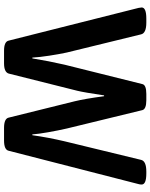

<svg xmlns="http://www.w3.org/2000/svg" viewBox="83 -825 744 950"><g transform="rotate(90 455.0 -350.0)"><path d="M181 -21 19 -664Q17 -676 17 -679Q17 -702 72 -702H92Q144 -702 150 -676L240 -308Q248 -271 255.5 -222Q263 -173 265 -138H269Q282 -219 300 -297L396 -682Q400 -702 445 -702H476Q520 -702 525 -682L616 -308Q626 -264 634.5 -215.5Q643 -167 645 -138H649Q660 -216 679 -297L771 -676Q777 -702 829 -702H838Q893 -702 893 -679Q893 -670 891 -664L726 -21Q721 2 675 2H613Q567 2 562 -21L481 -348Q469 -397 456 -493H452Q437 -392 429 -360L344 -21Q337 2 293 2H231Q186 2 181 -21Z"/></g></svg>

Font: Asap-SemiBold
Style: Regular
Weight: 600
Designer: Pablo Cosgaya
Foundry: Omnibus-Type
Version: Version 2.000; ttfautohint (v1.8)